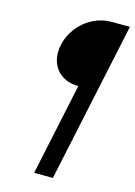

<svg xmlns="http://www.w3.org/2000/svg" viewBox="-126 -811 687 978"><g transform="rotate(15 217.0 -322.5)"><path d="M118 -565C96 -463 156 -385 258 -385L155 100H254L434 -745H335C233 -745 140 -667 118 -565Z"/></g></svg>

Font: Plus Jakarta Text
Style: Italic
Weight: 400
Italic angle: -12°
Designer: Gumpita Rahayu
Foundry: Tokotype Studio
Version: Version 1.000;hotconv 1.0.109;makeotfexe 2.5.65596